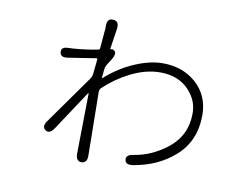

<svg xmlns="http://www.w3.org/2000/svg" viewBox="-73 -739 1146 874"><g transform="rotate(10 500.0 -302.0)"><path d="M353 30Q327 30 327 -6L331 -283Q331 -288 328 -284L207 -101Q187 -71 167 -85Q147 -99 168 -128L327 -352Q335 -363 336 -377L343 -444Q343 -449 338 -448L211 -428Q175 -422 173 -447Q170 -471 202 -472Q207 -472 225 -473Q283 -477 339 -488Q346 -489 347 -496L353 -568Q355 -585 355 -602Q355 -637 384 -634Q412 -632 407 -596L393 -503Q392 -498 397 -500Q406 -503 415 -493Q424 -482 407 -454L391 -429Q383 -417 382 -403L378 -367Q378 -362 382 -365Q443 -419 514 -449Q582 -478 641 -478Q732 -478 794 -424Q858 -367 858 -276Q858 -157 777 -85Q701 -17 588 2Q553 8 549 -15Q545 -39 581 -44Q662 -56 734 -112Q813 -174 813 -277Q813 -335 772 -380Q723 -435 636 -435Q569 -435 498 -399Q433 -366 383 -318Q375 -310 375 -299L379 -7Q380 30 353 30Z"/></g></svg>

Font: Resource Han Rounded CN Light
Style: Regular
Weight: 300
Designer: Cyano Hao (round all glyphs); Ryoko NISHIZUKA 西塚涼子 (kana, bopomofo & ideographs); Paul D. Hunt (Latin, Greek & Cyrillic)
Foundry: Cyano Hao
Version: 0.990